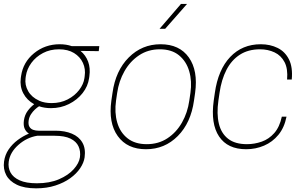

<svg xmlns="http://www.w3.org/2000/svg" viewBox="-27 -769 1589 1002"><path d="M262.7 -86.9Q311.5 -86.9 348.1 -71.5Q384.8 -56.2 402.8 -25.1Q420.9 5.9 414.6 52.2Q410.6 80.1 391.6 108.6Q372.6 137.2 339.8 160.9Q307.1 184.6 262 199.2Q216.8 213.9 161.6 213.9Q100.1 213.9 61 195.1Q22 176.3 5.4 144.5Q-11.2 112.8 -5.9 74.2Q-1 38.6 18.3 10.5Q37.6 -17.6 65.4 -38.3Q93.3 -59.1 124 -71.8Q109.4 -80.6 101.8 -97.2Q94.2 -113.8 97.7 -140.6Q102.1 -169.9 117.7 -190.7Q133.3 -211.4 151.4 -225.1Q113.3 -246.1 94.5 -282.2Q75.7 -318.4 81.5 -361.3L83 -372.1Q93.3 -444.3 150.6 -491.2Q208 -538.1 284.7 -538.1Q319.3 -538.1 347.2 -528.3H491.2L488.3 -502L393.1 -503.4Q420.4 -481 432.9 -447.3Q445.3 -413.6 439.5 -372.1L438 -361.3Q432.1 -318.8 404.1 -283.2Q376 -247.6 333 -226.1Q290 -204.6 238.8 -204.6Q205.1 -204.6 176.8 -214.4Q166.5 -208 155.3 -197.5Q144 -187 134.8 -172.9Q125.5 -158.7 122.6 -140.6Q119.6 -118.7 126.7 -107.2Q133.8 -95.7 146.7 -91.3Q159.7 -86.9 173.8 -86.9ZM106.4 -361.3Q101.6 -325.7 119.9 -293.5Q138.2 -261.2 177.2 -243.7H177.7V-243.2Q205.6 -231 242.2 -231Q289.1 -231 326.2 -250.2Q363.3 -269.5 386.2 -299.6Q409.2 -329.6 413.6 -361.3L415 -372.1Q420.4 -408.7 405.8 -440.7Q391.1 -472.7 359.4 -492.2Q327.6 -511.7 280.8 -511.7Q234.4 -511.7 197.3 -492.2Q160.2 -472.7 136.7 -440.7Q113.3 -408.7 107.9 -372.1ZM165.5 187.5Q231.9 187.5 280.8 166.5Q329.6 145.5 357.7 114Q385.7 82.5 390.1 52.2Q394.5 20.5 382.8 -5.1Q371.1 -30.8 340.6 -45.7Q310.1 -60.5 258.3 -60.5H169.9H167Q112.3 -51.3 68.8 -12.7Q25.4 25.9 18.6 74.2Q14.2 105.5 27.8 131.1Q41.5 156.7 75.4 172.1Q109.4 187.5 165.5 187.5Z M917.5 -748.5H949.2L835 -618.7H805.7ZM560.1 -284.2Q576.2 -400.4 645 -469.2Q713.9 -538.1 811 -538.1Q909.7 -538.1 958.5 -469.2Q1007.3 -400.4 991.2 -284.2L985.4 -244.1Q969.2 -127.9 900.9 -59.1Q832.5 9.8 734.9 9.8Q636.7 9.8 587.4 -59.1Q538.1 -127.9 554.2 -244.1ZM578.6 -244.1Q569.8 -181.6 584.7 -129.9Q599.6 -78.1 638.4 -47.4Q677.2 -16.6 738.8 -16.6Q800.3 -16.6 846.9 -47.4Q893.6 -78.1 922.9 -129.9Q952.1 -181.6 960.9 -244.1L966.8 -284.2Q975.6 -345.7 960.4 -397.5Q945.3 -449.2 907 -480.5Q868.7 -511.7 807.1 -511.7Q746.1 -511.7 699 -480.5Q651.9 -449.2 622.6 -397.5Q593.3 -345.7 584.5 -284.2Z M1443.8 -160.2H1468.3Q1457 -103 1426 -65.4Q1395 -27.8 1351.1 -9Q1307.1 9.8 1257.8 9.8Q1160.6 9.8 1116.2 -56.9Q1071.8 -123.5 1088.4 -244.1L1094.2 -284.2Q1111.3 -405.3 1174.3 -471.7Q1237.3 -538.1 1334 -538.1Q1382.8 -538.1 1421.9 -518.8Q1460.9 -499.5 1481.2 -458.7Q1501.5 -418 1495.6 -354H1471.2Q1476.1 -410.2 1458 -444.8Q1439.9 -479.5 1405.8 -495.6Q1371.6 -511.7 1330.1 -511.7Q1268.6 -511.7 1224.9 -483.6Q1181.2 -455.6 1154.8 -404.3Q1128.4 -353 1118.7 -284.2L1112.8 -244.1Q1103 -174.8 1115.2 -123.8Q1127.4 -72.8 1163.6 -44.7Q1199.7 -16.6 1261.7 -16.6Q1301.3 -16.6 1338.9 -29.8Q1376.5 -43 1404.3 -74.5Q1432.1 -106 1443.8 -160.2Z"/></svg>

Font: Robert Sans Thin
Style: Italic
Weight: 100
Italic angle: -8°
Designer: Christian Robertson (extended by Adam Twardoch)
Foundry: Google
Version: Version 12.135;April 2, 2019;FontCreator 11.5.0.2425 64-bit;